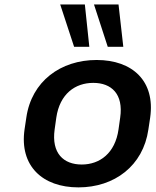

<svg xmlns="http://www.w3.org/2000/svg" viewBox="-20 -813 686 844"><path d="M324.7 10.7C482.9 10.7 609.4 -84 632.3 -244.1L640.1 -295.9C663.1 -456.1 563 -549.3 404.8 -549.3C246.6 -549.3 118.7 -456.1 95.7 -295.9L87.9 -244.1C64.9 -84 166.5 10.7 324.7 10.7ZM372.6 -607.4 353 -793.5H244.6L305.7 -607.4ZM522 -607.4 501 -793.5H393.1L453.6 -607.4ZM339.4 -89.8C259.3 -89.8 205.6 -139.2 220.2 -244.1L227.5 -295.9C242.7 -400.4 310.5 -448.7 390.1 -448.7C469.7 -448.7 523.4 -399.9 508.3 -295.9L501 -244.1C486.3 -139.6 418.5 -89.8 339.4 -89.8Z"/></svg>

Font: Winston SemiBold
Style: Italic
Weight: 600
Italic angle: -8.13011°
Designer: Vernon Adams, Kim Jin-seong, David Berlow, Cristiano Sobral
Foundry: The Winston Project Authors
Version: Version 3.004